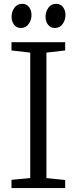

<svg xmlns="http://www.w3.org/2000/svg" viewBox="-20 -958 390 978"><path d="M134 -51V-690L38.5 -701V-743H312V-701L216.5 -690V-51L312 -41V0H38.5V-42ZM85.5 -815.5Q64.5 -815.5 51.8 -832Q39 -848.5 39 -873Q39 -897.5 53.2 -918Q67.5 -938.5 92.5 -938.5H93.5Q115 -938.5 127.8 -922Q140.5 -905.5 140.5 -881Q140.5 -856.5 126.2 -836Q112 -815.5 86.5 -815.5ZM258.5 -815.5Q237.5 -815.5 224.8 -832Q212 -848.5 212 -873Q212 -897.5 226.2 -918Q240.5 -938.5 265.5 -938.5H266.5Q288 -938.5 300.8 -922Q313.5 -905.5 313.5 -881Q313.5 -856.5 299.2 -836Q285 -815.5 259.5 -815.5Z"/></svg>

Font: Merriweather 24pt Light
Style: Regular
Weight: 300
Designer: Eben Sorkin
Foundry: Eben Sorkin
Version: Version 2.100